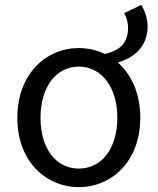

<svg xmlns="http://www.w3.org/2000/svg" viewBox="-20 -754 646 787"><path d="M303 -63C209 -63 146 -146 146 -271C146 -396 209 -481 303 -481C397 -481 461 -396 461 -271C461 -146 397 -63 303 -63ZM489 -700C499 -683 505 -660 505 -640C505 -578 471 -546 409 -533C376 -549 340 -557 303 -557C170 -557 51 -452 51 -271C51 -91 170 13 303 13C436 13 555 -91 555 -271C555 -372 518 -449 463 -498C526 -516 585 -560 585 -646C585 -678 574 -709 559 -734Z"/></svg>

Font: Source Han Sans KR Regular
Style: Regular
Weight: 400
Designer: Ryoko NISHIZUKA (kana & ideographs); Paul D. Hunt (Latin, Greek & Cyrillic); Wenlong ZHANG (bopomofo); Sandoll Communica
Foundry: Adobe Systems Incorporated
Version: Version 1.004;PS 1.004;hotconv 1.0.82;makeotf.lib2.5.63406